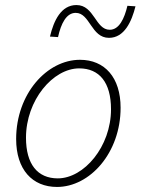

<svg xmlns="http://www.w3.org/2000/svg" viewBox="-20 -729 557 761"><path d="M206 12C336 12 458 -123 458 -302C458 -422 395 -492 297 -492C166 -492 44 -357 44 -178C44 -57 108 12 206 12ZM209 -22C129 -22 83 -78 83 -183C83 -332 190 -458 294 -458C374 -458 420 -402 420 -296C420 -148 313 -22 209 -22ZM412 -579C473 -579 502 -644 517 -704L485 -706C473 -655 452 -611 415 -611C358 -611 354 -709 283 -709C222 -709 193 -647 178 -584L210 -582C222 -636 243 -678 280 -678C337 -678 341 -579 412 -579Z"/></svg>

Font: Source Sans Pro Light
Style: Italic
Weight: 300
Italic angle: -11°
Designer: Paul D. Hunt
Foundry: Adobe Systems Incorporated
Version: Version 3.006;hotconv 1.0.111;makeotfexe 2.5.65597